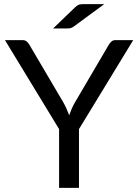

<svg xmlns="http://www.w3.org/2000/svg" viewBox="-20 -911 669 931"><path d="M363 -285V0H266.5V-285L4 -716.5H89Q102 -716.5 109.5 -710Q117 -703.5 122.5 -694L286.5 -415.5Q296.5 -398 303.2 -382.5Q310 -367 315.5 -352Q321 -367.5 327.5 -383Q334 -398.5 344 -415.5L507.5 -694Q512 -702 519.8 -709.2Q527.5 -716.5 540 -716.5H626ZM485.5 -891 338.5 -783Q330 -777 323.5 -775Q317 -773 306.5 -773H237.5L343 -874.5Q348 -879.5 352.2 -882.5Q356.5 -885.5 361 -887.5Q365.5 -889.5 371 -890.2Q376.5 -891 385 -891Z"/></svg>

Font: Lato TR
Style: Regular
Weight: 400
Designer: Lukasz Dziedzic
Foundry: tyPoland Lukasz Dziedzic
Version: Version 1.104 2013